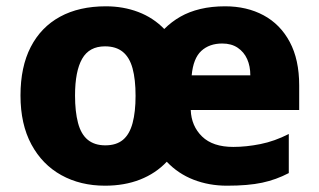

<svg xmlns="http://www.w3.org/2000/svg" viewBox="-20 -579 1013 609"><path d="M694 -559Q763 -559 816 -530.5Q869 -502 899 -446Q929 -390 929 -308V-230H585Q587 -179 621 -146Q655 -113 720 -113Q761 -113 806 -122Q851 -131 896 -154V-30Q856 -9 811.5 0.5Q767 10 700 10Q643 10 594 -9Q545 -28 509 -66Q474 -29 424.5 -9.5Q375 10 313 10Q235 10 174.5 -23.5Q114 -57 79.5 -121Q45 -185 45 -276Q45 -367 77.5 -430Q110 -493 170.5 -526Q231 -559 316 -559Q371 -559 418.5 -541Q466 -523 501 -487Q524 -510 552 -526Q580 -542 615.5 -550.5Q651 -559 694 -559ZM313 -432Q263 -432 240.5 -392.5Q218 -353 218 -276Q218 -225 227.5 -189Q237 -153 258.5 -135.5Q280 -118 314 -118Q349 -118 370 -135.5Q391 -153 400.5 -188.5Q410 -224 410 -275Q410 -327 400.5 -362Q391 -397 369.5 -414.5Q348 -432 313 -432ZM685 -441Q644 -441 618.5 -417.5Q593 -394 588 -340H774Q774 -369 764 -391.5Q754 -414 734 -427.5Q714 -441 685 -441Z"/></svg>

Font: Noto Sans Khmer ExtraBold
Style: Regular
Weight: 800
Version: Version 2.003